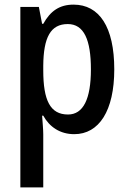

<svg xmlns="http://www.w3.org/2000/svg" viewBox="-20 -570 557 830"><path d="M298 -550C238 -550 198 -523 167 -467H162L148 -540H68V240H167V11C167 -11 164 -41 162 -70H167C194 -21 240 10 301 10C408 10 474 -91 474 -270C474 -454 409 -550 298 -550ZM273 -466C343 -466 373 -398 373 -270C373 -142 340 -75 274 -75C197 -75 167 -136 167 -266V-286C168 -409 199 -466 273 -466Z"/></svg>

Font: Noto Sans Lao Looped Condensed Medium
Style: Regular
Weight: 500
Width: 3
Designer: Mark Frömberg, Ben Mitchell
Foundry: The Fontpad Ltd
Version: Version 1.002